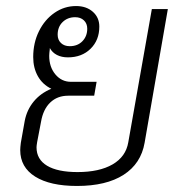

<svg xmlns="http://www.w3.org/2000/svg" viewBox="-20 -606 600 636"><path d="M536 -576 459 -133Q447 -64 389.5 -27Q332 10 235 10Q146 10 96.5 -21Q47 -52 47 -109Q47 -117 49 -133L62 -206Q69 -242 91.5 -269.5Q114 -297 150 -312Q121 -326 105.5 -353.5Q90 -381 90 -417Q90 -464 109 -502.5Q128 -541 160.5 -563.5Q193 -586 232 -586Q266 -586 287.5 -567Q309 -548 309 -518Q309 -473 280 -444.5Q251 -416 205 -416Q184 -416 168.5 -424Q153 -432 145 -447V-444Q143 -428 143 -421Q143 -384 163.5 -359.5Q184 -335 215 -335H300L292 -289H206Q170 -289 146.5 -266.5Q123 -244 116 -203L103 -135Q101 -123 101 -118Q101 -78 136 -57Q171 -36 237 -36Q309 -36 353 -61.5Q397 -87 405 -135L483 -576ZM171 -491Q171 -474 182 -463.5Q193 -453 211 -453Q237 -453 253 -469.5Q269 -486 269 -511Q269 -528 258 -538.5Q247 -549 229 -549Q204 -549 187.5 -533Q171 -517 171 -491Z"/></svg>

Font: Sarabun ExtraLight
Style: Italic
Weight: 275
Italic angle: -10°
Designer: Suppakit Chalermlarp | Katatrad Co.,Ltd.
Foundry: Cadson Demak Co.,Ltd.
Version: Version 1.000; ttfautohint (v1.6)